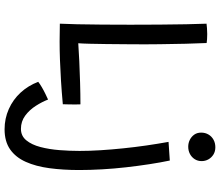

<svg xmlns="http://www.w3.org/2000/svg" viewBox="-81 -643 961 839"><g transform="rotate(90 399.5 -223.5)"><path d="M83.5 -4.5Q85 -32 86 -80.2Q87 -128.5 87.5 -188.8Q88 -249 88 -313Q88 -377.5 87.5 -440.5Q87 -503.5 86 -556.8Q85 -610 83.5 -645.5Q90 -646.5 103 -647.5Q116 -648.5 129 -648.5Q139.5 -648.5 151.5 -647.8Q163.5 -647 168 -646Q170 -607 171.2 -554Q172.5 -501 173.2 -441.2Q174 -381.5 173.5 -321.2Q173 -261 172.5 -207.5Q172 -167 171.2 -135Q170.5 -103 169 -85Q202 -87.5 247.5 -89.5Q293 -91.5 342.2 -93Q391.5 -94.5 436 -94.5Q436.5 -86 436.5 -72.2Q436.5 -58.5 436.2 -43.8Q436 -29 435.5 -17.5Q380.5 -12.5 332.5 -9.5Q284.5 -6.5 241.5 -5Q200 -3.5 161.2 -3.5Q122.5 -3.5 83.5 -4.5ZM723 -89Q723 -19 715 40.8Q707 100.5 687.2 144.5Q667.5 188.5 632.8 212.8Q598 237 545 237Q498 237 456.5 218.5Q415 200 384.5 166.8Q354 133.5 337.5 90Q347.5 82 361.8 73.8Q376 65.5 390.5 58.5Q405 51.5 415 47Q425 73 442.5 100.5Q460 128 485.2 146.8Q510.5 165.5 543 165.5Q574 165.5 593.2 142Q612.5 118.5 622.5 80.2Q632.5 42 636 -2.8Q639.5 -47.5 639.5 -90.5Q639.5 -133.5 636.5 -182Q633.5 -230.5 628.2 -281.2Q623 -332 615.8 -382Q608.5 -432 600 -479.5L681.5 -485Q690 -444.5 697.5 -395.8Q705 -347 711 -294.2Q717 -241.5 720 -189Q723 -136.5 723 -89ZM623.5 -684Q642 -684 655.5 -675.5Q669 -667 676.5 -653.5Q684 -640 684 -624Q684 -607 675.5 -593.8Q667 -580.5 652.8 -573Q638.5 -565.5 621 -565.5Q605 -565.5 591 -572.5Q577 -579.5 568.2 -592Q559.5 -604.5 559.5 -622Q559.5 -640 567.8 -654Q576 -668 590.5 -676Q605 -684 623.5 -684Z"/></g></svg>

Font: Grandstander Thin Light
Style: Regular
Weight: 300
Version: Version 1.200